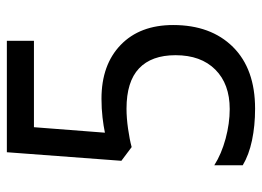

<svg xmlns="http://www.w3.org/2000/svg" viewBox="-122 -632 764 560"><g transform="rotate(-90 260.0 -352.0)"><path d="M252 -438Q351 -438 409 -382Q467 -326 467 -229Q467 -119 403 -54.5Q339 10 223 10Q173 10 130.5 1Q88 -8 58 -26V-109Q91 -88 135.5 -76Q180 -64 222 -64Q295 -64 337 -106Q379 -148 379 -222Q379 -292 340.5 -328.5Q302 -365 223 -365Q196 -365 164.5 -360.5Q133 -356 111 -350L71 -380L96 -714H421V-635H169L153 -428Q172 -432 197.5 -435Q223 -438 252 -438Z"/></g></svg>

Font: Noto Sans Gujarati SemiCondensed
Style: Regular
Weight: 400
Width: 4
Designer: Jelle Bosma - Monotype Design Team, Universal Thirst
Foundry: Monotype Imaging Inc.
Version: Version 2.106; ttfautohint (v1.8.4.7-5d5b)